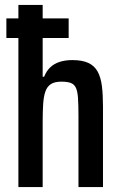

<svg xmlns="http://www.w3.org/2000/svg" viewBox="-20 -763 492 783"><path d="M6 -608V-688H260V-608ZM55 0V-743H154V-450H160Q169 -473 184.5 -488Q200 -503 223 -510.5Q246 -518 275 -518Q315 -518 340 -506.5Q365 -495 378 -471.5Q391 -448 395.5 -412.5Q400 -377 400 -327V0H300V-289Q300 -337 298 -364.5Q296 -392 289 -406Q282 -420 268 -425Q254 -430 230 -430Q203 -430 187.5 -420Q172 -410 165 -389.5Q158 -369 156 -338.5Q154 -308 154 -265V0Z"/></svg>

Font: Saira Condensed SemiBold
Style: Regular
Weight: 600
Width: 3
Designer: Hector Gatti with collaboration of the Omnibus-Type team
Foundry: Omnibus-Type
Version: Version 1.100